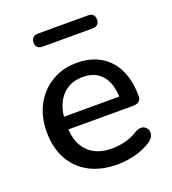

<svg xmlns="http://www.w3.org/2000/svg" viewBox="-128 -782 793 887"><g transform="rotate(-20 268.5 -338.0)"><path d="M300 9Q220 9 162.5 -21.5Q105 -52 73.5 -108.5Q42 -165 42 -243Q42 -319 73 -376Q104 -433 158 -465Q212 -497 281 -497Q332 -497 372 -480.5Q412 -464 440.5 -432.5Q469 -401 483.5 -356Q498 -311 498 -255Q498 -238 488 -229.5Q478 -221 458 -221H140Q145 -151 181 -114Q222 -69 301 -69Q331 -69 364.5 -77Q398 -85 428 -104Q443 -113 456 -113Q457 -113 464.5 -112.5Q472 -112 480.5 -104Q489 -96 490.5 -88.5Q492 -81 492 -78Q492 -69 486.5 -58Q481 -47 466 -37Q432 -14 387 -2.5Q342 9 300 9ZM399 -354Q384 -389 355.5 -407.5Q327 -426 285 -426Q238 -426 205.5 -404Q173 -382 156 -343Q144 -316 141 -283H413Q411 -324 399 -354ZM160 -621Q126 -621 126 -653Q126 -668 135 -676.5Q144 -685 160 -685H405Q438 -685 438 -653Q438 -638 429.5 -629.5Q421 -621 405 -621Z"/></g></svg>

Font: Nunito SemiBold
Style: Regular
Weight: 600
Designer: Vernon Adams
Foundry: Vernon Adams
Version: Version 3.602